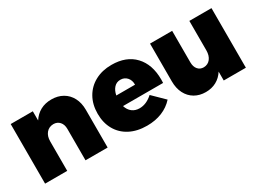

<svg xmlns="http://www.w3.org/2000/svg" viewBox="-37 -1030 2028 1518"><g transform="rotate(-30 977.5 -271.5)"><path d="M632 -345V0H430V-287Q430 -327 408.5 -351Q387 -375 352 -375Q311 -374 287 -345Q263 -316 263 -269V0H61V-544H263V-460Q292 -505 335.5 -528.5Q379 -552 436 -552Q494 -552 538.5 -526.5Q583 -501 607.5 -454Q632 -407 632 -345Z M1268 -254Q1268 -233 1267 -223H901Q913 -184 940.5 -163Q968 -142 1007 -142Q1070 -142 1127 -194L1232 -91Q1189 -43 1127.5 -18Q1066 7 990 7Q900 7 834 -27.5Q768 -62 732.5 -124.5Q697 -187 697 -270Q697 -354 733 -417.5Q769 -481 834 -516Q899 -551 984 -551Q1118 -551 1193 -471.5Q1268 -392 1268 -254ZM986 -414Q951 -414 928 -389Q905 -364 897 -322H1068Q1069 -362 1046 -388Q1023 -414 986 -414Z M1894 -544V0H1692V-81Q1664 -37 1621.5 -14Q1579 9 1525 9Q1468 9 1424.5 -16.5Q1381 -42 1357 -89Q1333 -136 1333 -199V-544H1535V-256Q1535 -216 1555 -192.5Q1575 -169 1608 -169Q1647 -170 1669.5 -199Q1692 -228 1692 -275V-544Z"/></g></svg>

Font: Gontserrat ExtraBold
Style: Regular
Weight: 800
Designer: Julieta Ulanovsky
Foundry: Julieta Ulanovsky
Version: Version 6.001